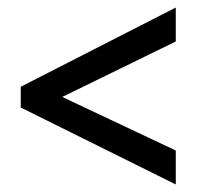

<svg xmlns="http://www.w3.org/2000/svg" viewBox="-20 -612 522 509"><path d="M446 -123V-213L145 -355L446 -502V-592L35 -382V-327Z"/></svg>

Font: Noto Sans Lao Looped Condensed Medium
Style: Regular
Weight: 500
Width: 3
Designer: Mark Frömberg, Ben Mitchell
Foundry: The Fontpad Ltd
Version: Version 1.002